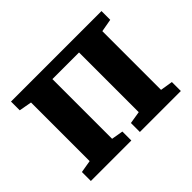

<svg xmlns="http://www.w3.org/2000/svg" viewBox="-122 -751 946 946"><g transform="rotate(-45 351.5 -277.5)"><path d="M37.5 0V-62.5L102.5 -73.5V-482L36 -494V-555H666.5V-494L599.5 -482V-73L664.5 -62.5V0H379V-62.5L444 -73V-489H258.5V-73L319.5 -62.5V0Z"/></g></svg>

Font: Merriweather 20pt ExtraBold
Style: Regular
Weight: 800
Version: Version 2.100